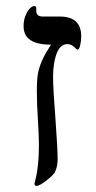

<svg xmlns="http://www.w3.org/2000/svg" viewBox="-20 -608 319 636"><path d="M249 -487.8Q249 -472.2 245.6 -458Q242.2 -443.8 237.8 -443.8Q233.4 -443.8 227.1 -451.2Q216.3 -461.9 203.1 -461.9Q179.7 -461.9 167.7 -430.7Q155.8 -399.4 155.8 -353Q155.8 -314.9 163.6 -215.3Q170.9 -115.2 170.9 -80.1Q170.9 -55.7 161.1 -36.1Q153.3 -24.9 131.8 -8.5Q110.4 7.8 101.1 7.8Q94.2 7.8 94.2 0L96.7 -10.3Q108.9 -55.7 108.9 -126Q108.9 -160.6 105.5 -211.9Q102.1 -263.2 102.1 -307.1Q102.1 -346.7 106.2 -367.2Q110.4 -387.7 120.6 -410.2Q130.9 -432.6 148.9 -460Q58.1 -460 58.1 -521Q58.1 -540 64 -555.2Q69.8 -570.3 78.1 -579.1Q86.4 -587.9 92.8 -587.9Q100.1 -587.9 100.1 -581.1V-571.8Q100.1 -553.2 122.1 -553.2H178.2Q249 -553.2 249 -487.8Z"/></svg>

Font: Tinos
Style: Regular
Weight: 400
Designer: Steve Matteson
Foundry: Monotype Imaging Inc.
Version: Version 1.23